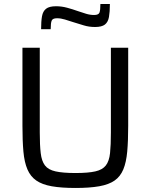

<svg xmlns="http://www.w3.org/2000/svg" viewBox="-20 -925 748 953"><path d="M354.7 8Q284.1 8 236.5 -0.5Q188.9 -9 160.1 -29Q131.2 -49 116.1 -84.3Q101 -119.5 96.2 -172.7Q91.4 -225.8 91.4 -300.5V-688H177.4V-267.3Q177.4 -204.5 182.1 -165Q186.7 -125.5 203.1 -103.9Q219.5 -82.3 255.9 -74.3Q292.2 -66.2 354.7 -66.2Q417.5 -66.2 453.1 -74.3Q488.8 -82.3 505.4 -103.9Q522.1 -125.5 526.2 -165Q530.4 -204.5 530.4 -267.3V-688H616.3V-300.5Q616.3 -225.8 611.5 -172.7Q606.7 -119.5 592.1 -84.3Q577.5 -49 549 -29Q520.4 -9 472.8 -0.5Q425.2 8 354.7 8ZM184 -780Q184 -819.3 188.5 -844.4Q193 -869.5 208.9 -881.7Q224.8 -894 257.9 -894Q285.9 -894 313.2 -886.6Q340.5 -879.2 366.8 -869.8Q387.7 -862.9 407.3 -856.7Q426.9 -850.6 447.1 -850.6Q469 -850.6 473.7 -862.4Q478.3 -874.3 478.3 -905H525.4Q525.4 -866.2 520.9 -840.8Q516.4 -815.5 500.8 -803.2Q485.1 -791 452 -791Q422 -791 396.3 -798.9Q370.5 -806.8 343.1 -815.2Q322.2 -822.1 302.1 -828.2Q281.9 -834.4 262.8 -834.4Q241.3 -834.4 236.5 -822.5Q231.6 -810.7 231.6 -780Z"/></svg>

Font: Saira Thin
Style: Regular
Weight: 100
Designer: Hector Gatti with collaboration of the Omnibus-Type team
Foundry: Omnibus-Type
Version: Version 1.101